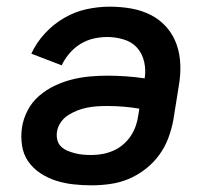

<svg xmlns="http://www.w3.org/2000/svg" viewBox="-20 -548 640 576"><path d="M255 8Q227 8 200 5Q173 2 148 -6Q123 -14 101 -28.5Q79 -43 64.5 -64Q50 -85 46 -112Q42 -139 46 -166Q50 -192 63 -217Q76 -242 97.5 -260.5Q119 -279 144.5 -291Q170 -303 196 -309.5Q222 -316 248.5 -318.5Q275 -321 301 -321Q330 -321 358 -319Q386 -317 414 -313Q418 -338 412.5 -362.5Q407 -387 391.5 -404.5Q376 -422 351.5 -429.5Q327 -437 302 -437Q282 -437 261.5 -432.5Q241 -428 222 -416.5Q203 -405 188.5 -388Q174 -371 165 -352L74 -387Q89 -420 115 -448Q141 -476 173 -494.5Q205 -513 240 -520.5Q275 -528 309 -528Q342 -528 373.5 -522.5Q405 -517 432.5 -503Q460 -489 480 -466Q500 -443 510 -414Q520 -385 521 -353Q522 -321 516 -288L500 -188Q495 -161 485 -134Q475 -107 457.5 -83Q440 -59 416 -40.5Q392 -22 365.5 -11Q339 0 310.5 4Q282 8 255 8ZM255 -83Q271 -83 287.5 -86Q304 -89 320 -96Q336 -103 349.5 -114.5Q363 -126 372.5 -140.5Q382 -155 387.5 -171Q393 -187 395 -203L398 -222Q375 -226 350.5 -228Q326 -230 301 -230Q286 -230 271 -229Q256 -228 241 -225Q226 -222 212 -216.5Q198 -211 184.5 -202.5Q171 -194 162 -180.5Q153 -167 151 -153Q149 -140 152 -128Q155 -116 163.5 -108Q172 -100 183 -95.5Q194 -91 206 -88Q218 -85 230 -84Q242 -83 255 -83Z"/></svg>

Font: Iosevka Semibold Extended
Style: Italic
Weight: 600
Width: 7
Italic angle: -9°
Monospace: yes
Designer: Belleve Invis
Foundry: Belleve Invis
Version: Version 32.5.0; ttfautohint (v1.8.4)